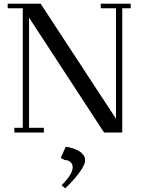

<svg xmlns="http://www.w3.org/2000/svg" viewBox="-20 -722 788 1046"><path d="M22 -676.8V-702.1H201.2L611.8 -75.2V-676.8H528.8V-702.1H691.9V-676.8H646V0H546.9L138.2 -626V-25.9H219.2V0H58.1V-25.9H104V-676.8ZM311 138.2 337.9 78.1Q343.3 78.1 354.5 80.1Q365.7 82 381.3 87.6Q397 93.3 410.6 101.1Q424.3 108.9 434.1 122.1Q443.8 135.3 443.8 150.9Q443.8 176.8 409.9 221.4Q376 266.1 335 304.2L315.9 287.1Q376 227.1 376 189Q376 173.3 366.7 163.8Q357.4 154.3 348.9 152.1Q340.3 149.9 333 149.9Z"/></svg>

Font: Dehuti
Style: Bold
Weight: 700
Version: Version 1.2